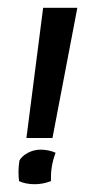

<svg xmlns="http://www.w3.org/2000/svg" viewBox="-20 -474 219 494"><path d="M91 -454 48 -119H115L179 -454ZM30 -61C27 -42 27 -24 29 -8C39 -3 54 0 69 0C84 0 98 -3 111 -8C111 -18 111 -30 113 -43C115 -57 119 -70 123 -81C112 -86 98 -89 84 -89C61 -89 38 -76 30 -61Z"/></svg>

Font: Rabbid Highway Sign II Hop
Style: Obl
Weight: 400
Foundry: Cannot Into Space Fonts
Version: Version 0.277